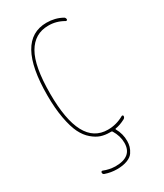

<svg xmlns="http://www.w3.org/2000/svg" viewBox="-234 -828 968 1136"><g transform="rotate(-30 250.0 -260.0)"><path d="M285.2 9.8Q253.9 9.8 226.6 1Q199.2 -7.8 169.9 -32.7Q140.6 -57.6 120.6 -98.1Q100.6 -138.7 87.9 -207.5Q75.2 -276.4 75.2 -365.2Q75.2 -740.2 285.2 -740.2Q343.8 -740.2 390.6 -713.9Q399.4 -710 400.4 -697.3Q400.4 -693.4 396.5 -691.4Q392.6 -689.5 389.6 -691.4Q339.8 -720.7 285.2 -719.7Q192.4 -719.7 143.6 -636.2Q94.7 -552.7 94.7 -365.2Q94.7 -9.8 285.2 -9.8Q343.8 -9.8 394.5 -39.1Q397.5 -41 401.4 -39.6Q405.3 -38.1 405.3 -34.2Q405.3 -22.5 394.5 -16.6Q359.4 2 328.1 6.8Q326.2 6.8 325.2 8.8Q324.2 10.7 325.2 11.7Q350.6 56.6 349.6 105.5Q349.6 124 344.7 141.6Q339.8 159.2 327.1 178.2Q314.5 197.3 285.2 208.5Q255.9 219.7 214.8 219.7Q173.8 219.7 134.8 206.1Q125 203.1 125 191.4Q125 187.5 127.9 185.1Q130.9 182.6 134.8 183.6Q172.9 199.2 214.8 200.2Q330.1 200.2 330.1 105.5Q330.1 58.6 302.7 13.7Q299.8 9.8 294.9 9.8Z"/></g></svg>

Font: Rounded-X Mgen+ 1m thin
Style: Regular
Weight: 100
Designer: [Source Han Sans]
Ryoko NISHIZUKA  (kana & ideographs); Paul D. Hunt (Latin, Greek & Cyrillic); Wenlong ZHANG  (bopomofo
Version: Version 1.059.20150602